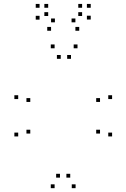

<svg xmlns="http://www.w3.org/2000/svg" viewBox="-20 -972 660 1002"><path d="M374.5 10V-10H354.5V10ZM565 -260V-280H545V-260ZM565 -455V-475H545V-455ZM384.5 -720V-740H364.5V-720ZM265 -720V-740H245V-720ZM75 -455V-475H55V-455ZM75 -260V-280H55V-260ZM265 10V-10H245V10ZM138 -275V-295H118V-275ZM138 -440V-460H118V-440ZM297 -665V-685H277V-665ZM350.5 -665V-685H330.5V-665ZM502 -440V-460H482V-440ZM502 -275V-295H482V-275ZM346.5 -45V-65H326.5V-45ZM293 -45V-65H273V-45ZM393.5 -811.5V-831.5H373.5V-811.5ZM453.5 -870V-890H433.5V-870ZM453.5 -931.5V-951.5H433.5V-931.5ZM408.5 -931.5V-951.5H388.5V-931.5ZM408.5 -888.5V-908.5H388.5V-888.5ZM373.5 -855.5V-875.5H353.5V-855.5ZM266.5 -855.5V-875.5H246.5V-855.5ZM231.5 -888.5V-908.5H211.5V-888.5ZM231.5 -931.5V-951.5H211.5V-931.5ZM186.5 -931.5V-951.5H166.5V-931.5ZM186.5 -869.5V-889.5H166.5V-869.5ZM246.5 -811.5V-831.5H226.5V-811.5Z"/></svg>

Font: Monaspace Krypton Dots Var
Style: Regular
Weight: 400
Designer: Riley Cran and the Lettermatic Team
Version: Version 1.100 (Monaspace Krypton Dots)